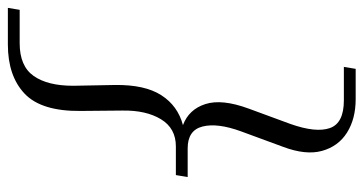

<svg xmlns="http://www.w3.org/2000/svg" viewBox="-279 -542 924 488"><g transform="rotate(90 183.0 -298.0)"><path d="M221 -41Q222 59 177 101.5Q132 144 52 144H-41L-36 114H49Q107 114 132 78.5Q157 43 157 -22L155 -128Q154 -204 181 -246Q208 -288 257 -301Q217 -316 203.5 -358Q190 -400 215 -468L254 -574Q277 -639 264.5 -674.5Q252 -710 194 -710H109L114 -740H191Q241 -740 276 -718Q311 -696 322.5 -654.5Q334 -613 312 -555L273 -449Q251 -389 260.5 -351Q270 -313 316 -313H389L384 -283H311Q265 -283 242 -245Q219 -207 220 -147Z"/></g></svg>

Font: Inria Serif Light
Style: Italic
Weight: 300
Italic angle: -10°
Designer: Black Foundry Team
Foundry: Black Foundry
Version: Version 1.000; ttfautohint (v1.8.3)